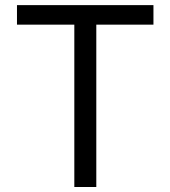

<svg xmlns="http://www.w3.org/2000/svg" viewBox="-20 -748 682 768"><path d="M47.9 -649.4V-727.5H593.8V-649.4H365.2V0H277.3V-649.4Z"/></svg>

Font: Inter
Style: Regular
Weight: 400
Designer: Rasmus Andersson
Foundry: rsms
Version: Version 4.000;git-8c9346024